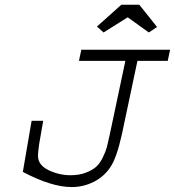

<svg xmlns="http://www.w3.org/2000/svg" viewBox="-20 -755 722 792"><path d="M315.4 -549.8H681.6L671.9 -503.9H546.9L482.4 -199.2Q460.9 -102.5 434.6 -64.5Q409.2 -26.4 366.7 -4.9Q324.2 16.6 275.4 16.6Q192.4 16.6 74.2 -45.9L110.4 -256.8H158.2L141.6 -161.1Q141.6 -158.2 140.1 -148.9Q138.7 -139.6 137.7 -129.9Q136.7 -120.1 136.7 -112.3Q136.7 -74.2 180.2 -53.2Q223.6 -32.2 270.5 -32.2Q306.6 -32.2 333.5 -42.5Q360.4 -52.7 376 -66.4Q391.6 -80.1 403.8 -105Q416 -129.9 420.9 -148.4Q425.8 -167 432.6 -199.2L497.1 -503.9H305.7ZM480.5 -735.4H554.7L627.9 -643.6L593.8 -621.1L506.8 -683.6L407.2 -621.1L379.9 -645.5Z"/></svg>

Font: Thabit-Oblique
Style: Oblique
Weight: 500
Designer: Regenerated by Nadim Shaikli
Foundry: MAK Alagha
Version: 0.01